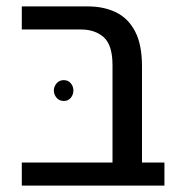

<svg xmlns="http://www.w3.org/2000/svg" viewBox="-20 -579 570 599"><path d="M331 0V-376Q331 -438 304 -462.5Q277 -487 232 -487H48V-559H254Q304 -559 342 -540.5Q380 -522 401.5 -481Q423 -440 423 -372V0ZM48 0V-72H493V0ZM179 -329Q193 -329 201 -319Q209 -309 209 -297Q209 -284 201 -274Q193 -264 179 -264Q165 -264 156.5 -274Q148 -284 148 -297Q148 -309 156.5 -319Q165 -329 179 -329Z"/></svg>

Font: Assistant Medium
Style: Regular
Weight: 500
Designer: Hebrew By Ben Nathan, Latin by Paul Hunt
Version: Version 3.000